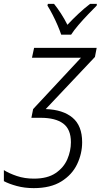

<svg xmlns="http://www.w3.org/2000/svg" viewBox="-28 -961 520 991"><path d="M146 10Q99 10 58.5 -1Q18 -12 -8 -26V-83Q19 -66 59 -52.5Q99 -39 147 -39Q217 -39 259 -67.5Q301 -96 319.5 -139Q338 -182 338 -227Q338 -294 298 -323.5Q258 -353 182 -353H134L143 -398L390 -663H137L148 -714H471L462 -667L208 -398Q297 -395 346.5 -353.5Q396 -312 396 -227Q396 -168 370 -113.5Q344 -59 288.5 -24.5Q233 10 146 10ZM288 -782Q281 -803 269 -831Q257 -859 243 -886Q229 -913 217 -932L219 -941H251Q268 -920 286.5 -891.5Q305 -863 320 -833Q347 -862 377.5 -890.5Q408 -919 437 -941H472L471 -932Q453 -914 427 -887Q401 -860 377 -832Q353 -804 339 -782Z"/></svg>

Font: Noto Sans SemiCondensed Light
Style: Italic
Weight: 300
Width: 4
Italic angle: -12°
Designer: Monotype Design Team
Foundry: Monotype Imaging Inc.
Version: Version 2.013; ttfautohint (v1.8.4.7-5d5b)